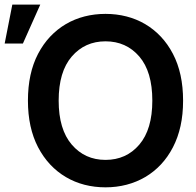

<svg xmlns="http://www.w3.org/2000/svg" viewBox="-29 -797 845 827"><path d="M91.3 -363.6Q91.3 -481.5 134.9 -565Q157 -607.2 187.3 -639.4Q217.7 -671.5 255 -693.4Q292.3 -715.2 335.2 -726.2Q378.2 -737.2 425.4 -737.2Q472.7 -737.2 515.6 -726.2Q558.6 -715.2 595.9 -693.4Q633.2 -671.5 663.5 -639.4Q693.9 -607.2 715.9 -565Q759.6 -481.5 759.6 -363.6Q759.6 -304 748.6 -254.3Q737.6 -204.5 715.9 -162.6Q694.2 -120.7 664.1 -88.6Q633.9 -56.5 596.8 -34.6Q559.7 -12.8 516.3 -1.4Q473 9.9 425.4 9.9Q378.2 9.9 335 -1.2Q291.9 -12.4 254.8 -34.3Q217.7 -56.1 187.3 -88.4Q157 -120.7 134.9 -163Q91.3 -246.8 91.3 -363.6ZM280.2 -174Q336.6 -108.3 425.4 -108.3Q514.9 -108.3 571 -174Q627.1 -239.7 627.1 -363.6Q627.1 -488.3 571 -553.6Q514.6 -619 425.4 -619Q336.6 -619 280.2 -553.6Q223.7 -488.3 223.7 -363.6Q223.7 -239.7 280.2 -174ZM-8.9 -609.4 24.1 -777.3H144.5L69.6 -609.4Z"/></svg>

Font: Inter P Semi Bold
Style: Regular
Weight: 600
Designer: Rasmus Andersson
Foundry: rsms
Version: Version 3.018;git-588b23468